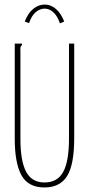

<svg xmlns="http://www.w3.org/2000/svg" viewBox="-20 -815 390 846"><path d="M176 11Q104 11 74.5 -43Q45 -97 45 -203V-623H77V-616Q72 -614 70.5 -607.5Q69 -601 70 -584V-202Q70 -106 95 -58.5Q120 -11 176 -11Q233 -11 258.5 -57.5Q284 -104 284 -205V-623H307V-206Q307 -89 275.5 -39Q244 11 176 11ZM108 -713 89 -720Q103 -757 126.5 -776Q150 -795 177 -795Q204 -795 226.5 -775.5Q249 -756 263 -720L244 -712Q234 -743 216 -760Q198 -777 177 -777Q156 -777 137.5 -761.5Q119 -746 108 -713Z"/></svg>

Font: Inconsolata ExtraCondensed ExtraLight
Style: Regular
Weight: 200
Width: 2
Monospace: yes
Designer: Raph Levien, Cyreal, Brenton Simpson
Foundry: Raph Levien, Cyreal, Google
Version: Version 3.001; ttfautohint (v1.8.2.53-6de2)